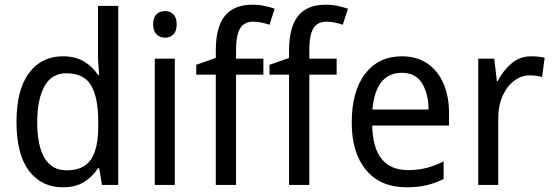

<svg xmlns="http://www.w3.org/2000/svg" viewBox="-20 -785 2345 815"><path d="M247 10Q156 10 103 -60Q50 -130 50 -267Q50 -404 103 -475Q156 -546 247 -546Q300 -546 336.5 -524Q373 -502 396 -467H401Q400 -484 398 -506.5Q396 -529 396 -545V-760H482V0H413L401 -71H396Q373 -35 337 -12.5Q301 10 247 10ZM263 -62Q335 -62 366 -108Q397 -154 397 -248V-269Q397 -370 367 -422Q337 -474 262 -474Q199 -474 168.5 -418.5Q138 -363 138 -266Q138 -167 169 -114.5Q200 -62 263 -62Z M681 -738Q702 -738 716 -724Q730 -710 730 -681Q730 -653 716 -639Q702 -625 681 -625Q659 -625 644.5 -639Q630 -653 630 -681Q630 -710 644 -724Q658 -738 681 -738ZM722 -536V0H637V-536Z M1098 -468H982V0H896V-468H813V-510L896 -539V-570Q896 -670 934.5 -717.5Q973 -765 1051 -765Q1079 -765 1102.5 -760Q1126 -755 1146 -748L1124 -680Q1109 -685 1091 -689Q1073 -693 1055 -693Q1017 -693 999.5 -665Q982 -637 982 -572V-536H1098Z M1409 -468H1293V0H1207V-468H1124V-510L1207 -539V-570Q1207 -670 1245.5 -717.5Q1284 -765 1362 -765Q1390 -765 1413.5 -760Q1437 -755 1457 -748L1435 -680Q1420 -685 1402 -689Q1384 -693 1366 -693Q1328 -693 1310.5 -665Q1293 -637 1293 -572V-536H1409Z M1686 -546Q1749 -546 1794 -515.5Q1839 -485 1862.5 -430.5Q1886 -376 1886 -306V-252H1560Q1564 -63 1712 -63Q1755 -63 1790 -72Q1825 -81 1863 -100V-25Q1826 -7 1789.5 1.5Q1753 10 1706 10Q1595 10 1534 -63Q1473 -136 1473 -264Q1473 -398 1530 -472Q1587 -546 1686 -546ZM1685 -476Q1630 -476 1598.5 -436Q1567 -396 1561 -320H1799Q1799 -387 1771.5 -431.5Q1744 -476 1685 -476Z M2235 -546Q2249 -546 2264 -544.5Q2279 -543 2292 -540L2281 -458Q2257 -465 2229 -465Q2193 -465 2162.5 -442Q2132 -419 2113.5 -378Q2095 -337 2095 -284V0H2010V-536H2078L2089 -441H2093Q2116 -486 2151.5 -516Q2187 -546 2235 -546Z"/></svg>

Font: Noto Sans Sinhala UI SemiCondensed
Style: Regular
Weight: 400
Width: 4
Designer: Jelle Bosma - Monotype Design Team
Foundry: Monotype Imaging Inc.
Version: Version 2.006; ttfautohint (v1.8.4.7-5d5b)